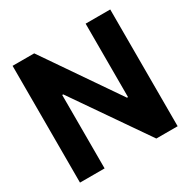

<svg xmlns="http://www.w3.org/2000/svg" viewBox="-162 -882 1027 1036"><g transform="rotate(-30 351.0 -364.0)"><path d="M502 -727.5H655.3V0H522.5L206.5 -457.5H200.2V0H46.9V-727.5H181.6L495.6 -270H502Z"/></g></svg>

Font: Inter Tight Stencil
Style: Bold
Weight: 700
Designer: Rasmus Andersson
Foundry: rsms
Version: Version 3.004;Glyphs 3.1.2 (3151)